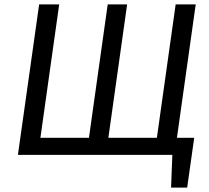

<svg xmlns="http://www.w3.org/2000/svg" viewBox="-20 -709 955 879"><path d="M790 -78.1H869.1L836.9 149.9H763.2L769 0H62L159.2 -689H251L165 -78.1H387.2L473.1 -689H562L476.1 -78.1H698.2L784.2 -689H876Z"/></svg>

Font: FiraSans-Italic
Style: Italic
Weight: 400
Italic angle: -8°
Designer: Carrois Corporate & Edenspiekermann AG
Foundry: Carrois Corporate GbR & Edenspiekermann AG
Version: Version 3.106;PS 003.106;hotconv 1.0.70;makeotf.lib2.5.58329